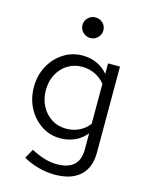

<svg xmlns="http://www.w3.org/2000/svg" viewBox="-137 -814 874 1119"><g transform="rotate(15 300.0 -254.5)"><path d="M303 219Q254 219 204.5 205.5Q155 192 113 168L144 112Q189 135 226 146Q263 157 300 157Q436 157 436 32V-66Q408 -31 368 -12.5Q328 6 280 6Q217 6 166 -27.5Q115 -61 85 -117.5Q55 -174 55 -244Q55 -314 85.5 -370.5Q116 -427 168 -460.5Q220 -494 284 -494Q330 -494 369 -476.5Q408 -459 437 -425V-488H509V31Q509 122 456 170.5Q403 219 303 219ZM298 -57Q341 -57 377 -74.5Q413 -92 436 -123V-364Q412 -395 375.5 -412.5Q339 -430 298 -430Q249 -430 210.5 -406Q172 -382 149.5 -340Q127 -298 127 -244Q127 -191 149.5 -148.5Q172 -106 210.5 -81.5Q249 -57 298 -57ZM298.1 -604Q272 -604 253.5 -622.3Q235 -640.6 235 -665.7Q235 -692 253.4 -710Q271.8 -728 297.9 -728Q324 -728 342.5 -710.2Q361 -692.4 361 -666Q361 -640.7 342.6 -622.4Q324.2 -604 298.1 -604Z"/></g></svg>

Font: Red Hat Mono VF Light
Style: Regular
Weight: 300
Monospace: yes
Designer: Pentagram, MCKL
Foundry: Pentagram, MCKL
Version: Version 1.023